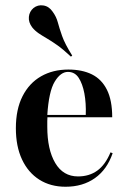

<svg xmlns="http://www.w3.org/2000/svg" viewBox="-20 -689 477 720"><path d="M225.8 11.3Q169.4 11.3 127.4 -15.3Q85.5 -41.9 62.5 -91.1Q39.5 -140.3 39.5 -208.1Q39.5 -279 64.5 -328.2Q89.5 -377.4 133.9 -402.8Q178.2 -428.2 236.3 -428.2Q287.9 -428.2 324.6 -410.1Q361.3 -391.9 381 -352.4Q400.8 -312.9 400.8 -249.2H119.4L118.5 -258.1H301.6Q303.2 -302.4 296.4 -338.7Q289.5 -375 275 -397.2Q260.5 -419.4 234.7 -419.4Q207.3 -419.4 185.1 -382.7Q162.9 -346 157.3 -256.5L158.1 -254.8Q157.3 -245.2 157.3 -234.7Q157.3 -224.2 157.3 -213.7Q157.3 -128.2 187.1 -77.8Q216.9 -27.4 272.6 -27.4Q314.5 -27.4 344.8 -49.2Q375 -71 394.4 -117.7L402.4 -114.5Q381.5 -53.2 335.9 -21Q290.3 11.3 225.8 11.3ZM246 -476.6Q217.7 -503.2 195.6 -519Q173.4 -534.7 156 -544.8Q138.7 -554.8 125 -564.1Q111.3 -573.4 100.8 -586.3Q86.3 -605.6 88.3 -625.8Q90.3 -646 105.6 -658.9Q121.8 -671.8 142.7 -668.5Q163.7 -665.3 177.4 -645.2Q191.1 -626.6 196.8 -605.2Q202.4 -583.9 212.9 -554Q223.4 -524.2 250.8 -480.6Z"/></svg>

Font: Playfair 144pt SemiCondensed
Style: Bold
Weight: 700
Width: 4
Designer: Claus Eggers Sørensen
Foundry: Claus Eggers Sørensen
Version: Version 2.203